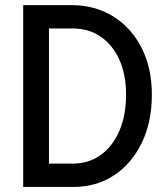

<svg xmlns="http://www.w3.org/2000/svg" viewBox="-20 -740 658 760"><path d="M71.8 0V-719.7H262.7Q356.4 -719.7 428.2 -675Q500 -630.4 540.5 -550.5Q581.1 -470.7 581.1 -365.2Q581.1 -257.3 541.3 -174.8Q501.5 -92.3 431.4 -46.1Q361.3 0 270 0ZM173.8 -92.3H267.1Q331.5 -92.3 379.2 -127Q426.8 -161.6 452.9 -223.1Q479 -284.7 479 -365.7Q479 -443.4 452.9 -502.4Q426.8 -561.5 379.2 -594.5Q331.5 -627.4 267.1 -627.4H173.8Z"/></svg>

Font: Reddit Sans Condensed Medium
Style: Regular
Weight: 500
Designer: Stephen Hutchings
Foundry: Reddit
Version: Version 1.014